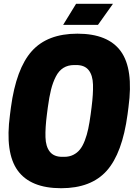

<svg xmlns="http://www.w3.org/2000/svg" viewBox="-20 -970 720 1004"><path d="M377.9 -950.2H570.8L492.2 -839.8H310.1ZM384.8 -793.9Q544.9 -793.9 611.8 -701.7Q678.7 -609.4 651.9 -410.2L647 -372.1Q619.6 -168.5 538.1 -77.1Q456.5 14.2 299.8 14.2Q139.6 14.2 72.5 -78.4Q5.4 -170.9 32.2 -370.1L37.1 -408.2Q64.5 -611.3 146.2 -702.6Q228 -793.9 384.8 -793.9ZM305.2 -149.9H315.9Q342.3 -149.9 363 -160.2Q383.8 -170.4 398.2 -188.5Q412.6 -206.5 423.6 -235.4Q434.6 -264.2 441.4 -296.4Q448.2 -328.6 454.1 -372.1L459 -410.2Q467.8 -479 466.3 -527.8Q464.8 -576.7 443.6 -603.3Q422.4 -629.9 378.9 -629.9H368.2Q335.4 -629.9 311.5 -615Q287.6 -600.1 272 -569.6Q256.3 -539.1 246.8 -501Q237.3 -462.9 230 -408.2L225.1 -370.1Q216.3 -301.3 217.8 -252.4Q219.2 -203.6 240.5 -176.8Q261.7 -149.9 305.2 -149.9Z"/></svg>

Font: Cooper Hewitt
Style: Heavy Italic
Weight: 714
Designer: Village Type and Design LLC
Foundry: Cooper Hewitt Smithsonian Design Museum
Version: 1.000